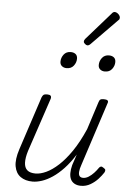

<svg xmlns="http://www.w3.org/2000/svg" viewBox="-67 -1094 780 1159"><g transform="rotate(5 323.0 -514.5)"><path d="M175 17Q131 17 102 -3.5Q73 -24 65.5 -65.5Q58 -107 79 -171L185 -494Q190 -506 196 -510.5Q202 -515 216 -515Q233 -515 238.5 -509Q244 -503 241 -491L132 -165Q119 -123 120 -93Q121 -63 138 -48Q155 -33 189 -33Q218 -33 253.5 -49.5Q289 -66 327 -101Q365 -136 403 -191.5Q441 -247 476 -327L530 -495Q534 -508 540 -512Q546 -516 560 -516Q577 -516 583.5 -510.5Q590 -505 585 -493L460 -109Q451 -84 450 -66Q449 -48 456 -40Q463 -32 477 -32Q494 -32 510.5 -42.5Q527 -53 541.5 -68.5Q556 -84 566 -99Q571 -107 578 -109Q585 -111 595 -103Q606 -97 606.5 -90.5Q607 -84 603 -76Q591 -57 571.5 -35.5Q552 -14 525.5 1.5Q499 17 468 17Q445 17 429 8Q413 -1 405.5 -16.5Q398 -32 398 -54Q398 -76 405 -103L427 -169Q395 -118 361.5 -82.5Q328 -47 295 -25Q262 -3 231.5 7Q201 17 175 17ZM320 -683Q303 -683 291.5 -692.5Q280 -702 280 -719Q280 -743 295 -762.5Q310 -782 337 -782Q355 -782 366.5 -773Q378 -764 378 -745Q378 -722 363 -702.5Q348 -683 320 -683ZM552 -683Q535 -683 523.5 -692.5Q512 -702 512 -719Q512 -743 527 -762.5Q542 -782 569 -782Q587 -782 598.5 -773Q610 -764 610 -745Q610 -722 595 -702.5Q580 -683 552 -683ZM433 -831Q427 -831 418.5 -838Q410 -845 410 -852Q410 -857 411.5 -860.5Q413 -864 417 -869L561 -1033Q567 -1041 571.5 -1043.5Q576 -1046 581 -1046Q588 -1046 596 -1041Q604 -1036 609 -1028.5Q614 -1021 614 -1014Q614 -1009 612.5 -1005.5Q611 -1002 606 -998L451 -840Q442 -831 433 -831Z"/></g></svg>

Font: Playwrite CU ExtraLight
Style: Regular
Weight: 250
Designer: Veronika Burian, José Scaglione
Foundry: TypeTogether
Version: Version 1.002